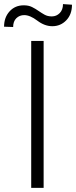

<svg xmlns="http://www.w3.org/2000/svg" viewBox="-48 -909 369 929"><path d="M163.1 0H103V-710.9H163.1ZM300.3 -886.2Q300.3 -839.4 272.7 -810.8Q245.1 -782.2 205.1 -782.2Q168 -782.2 132.6 -809.1Q97.2 -835.9 69.3 -835.9Q46.4 -835.9 31 -820.8Q15.6 -805.7 15.6 -778.3L-28.3 -779.8Q-28.3 -824.7 -1.7 -854Q24.9 -883.3 66.9 -883.3Q90.3 -883.3 106.9 -875Q123.5 -866.7 138.2 -856.4Q152.8 -846.2 167.7 -837.9Q182.6 -829.6 202.6 -829.6Q225.1 -829.6 241 -845.7Q256.8 -861.8 256.8 -889.2Z"/></svg>

Font: RobotoInd Light
Style: Regular
Weight: 300
Designer: Google
Version: Version 2.001151; 2014